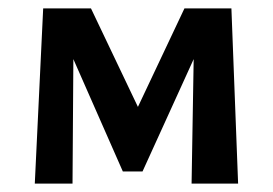

<svg xmlns="http://www.w3.org/2000/svg" viewBox="-20 -438 651 458"><path d="M548 0H437L442 -297L320 -29H273L155 -297L153 0H63L83 -418H197L309 -183L420 -418H532Z"/></svg>

Font: EauTest
Style: Bold
Weight: 700
Designer: Christian Thalmann (Catharsis Fonts)
Version: Version 0.001;PS 000.001;hotconv 1.0.88;makeotf.lib2.5.64775